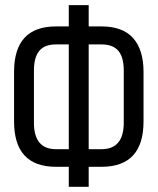

<svg xmlns="http://www.w3.org/2000/svg" viewBox="-20 -720 609 740"><path d="M321.8 -618.2H371.1Q453.1 -618.2 493.2 -573Q533.2 -527.8 533.2 -442.9V-252Q533.2 -77.1 371.1 -77.1H321.8V0H245.1V-77.1H195.8Q34.2 -77.1 34.2 -252V-442.9Q34.2 -618.2 195.8 -618.2H245.1V-700.2H321.8ZM245.1 -548.8H195.8Q151.9 -548.8 131.3 -523.9Q110.8 -499 110.8 -448.2V-247.1Q110.8 -145 195.8 -145H245.1ZM321.8 -145H371.1Q457 -145 457 -247.1V-448.2Q457 -499 436.3 -523.9Q415.5 -548.8 371.1 -548.8H321.8Z"/></svg>

Font: Bebas Neue Regular
Style: Regular
Weight: 400
Designer: Ryoichi Tsunekawa
Foundry: Ryoichi Tsunekawa
Version: Version 001.003